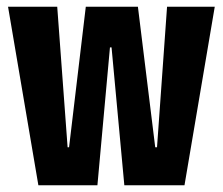

<svg xmlns="http://www.w3.org/2000/svg" viewBox="-20 -548 659 568"><path d="M93.5 0 3.8 -528H149.3L180 -112.3H184.3L233.8 -528H388L439.2 -112.3H444.5L474.2 -528H615.3L525.8 0H347.8L310 -407.8H305.3L268.2 0Z"/></svg>

Font: Bricolage Grotesque 96pt ExtraBold Condensed
Style: Regular
Weight: 800
Width: 3
Version: Version 1.001;gftools[0.9.33.dev8+g029e19f]